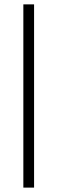

<svg xmlns="http://www.w3.org/2000/svg" viewBox="-20 -731 261 883"><path d="M136.7 -710.9V131.8H87.4V-710.9Z"/></svg>

Font: Vazirmatn RD ExtraLight
Style: Regular
Weight: 200
Designer: Saber Rastikerdar
Foundry: Saber Rastikerdar
Version: Version 32.102